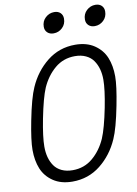

<svg xmlns="http://www.w3.org/2000/svg" viewBox="-121 -1253 954 1340"><g transform="rotate(-10 356.0 -583.0)"><path d="M562.5 -1087.9Q562.5 -1127 589.2 -1152Q615.9 -1177.1 651.7 -1177.1Q679 -1177.1 695.3 -1161.5Q711.6 -1145.8 711.6 -1120.4Q711.6 -1081.4 685.2 -1056.3Q658.9 -1031.2 623 -1031.2Q595.7 -1031.2 579.1 -1046.9Q562.5 -1062.5 562.5 -1087.9ZM270.8 -1087.9Q270.8 -1127 297.5 -1152Q324.2 -1177.1 360 -1177.1Q387.4 -1177.1 403.6 -1161.5Q419.9 -1145.8 419.9 -1120.4Q419.9 -1081.4 393.6 -1056.3Q367.2 -1031.2 331.4 -1031.2Q304 -1031.2 287.4 -1046.9Q270.8 -1062.5 270.8 -1087.9ZM616.5 -653Q616.5 -694 607.1 -728.2Q597.7 -762.4 578.5 -790Q559.2 -817.7 526 -833.3Q492.8 -849 448.6 -849Q366.5 -849 306.3 -798.2Q246.1 -747.4 210.9 -668Q182.9 -602.2 154.3 -458.3Q129.6 -332 129.6 -263.7Q129.6 -222.7 138.7 -188.5Q147.8 -154.3 167 -126.6Q186.2 -99 219.4 -83.3Q252.6 -67.7 296.9 -67.7Q378.9 -67.7 439.1 -118.5Q499.3 -169.3 534.5 -248.7Q563.8 -317.7 591.8 -458.3Q616.5 -584.6 616.5 -653ZM281.9 10.4Q201.2 10.4 146.5 -26.4Q91.8 -63.2 68 -121.4Q44.3 -179.7 44.3 -255.2Q44.3 -322.3 71 -458.3Q101.6 -614.6 133.5 -685.5Q179.7 -791 265.3 -859Q350.9 -927.1 464.2 -927.1Q544.9 -927.1 599.6 -890.3Q654.3 -853.5 678.1 -795.2Q701.8 -737 701.8 -661.5Q701.8 -594.4 675.1 -458.3Q644.5 -302.1 612.6 -231.1Q566.4 -125.7 480.8 -57.6Q395.2 10.4 281.9 10.4Z"/></g></svg>

Font: Monoid
Style: Italic
Weight: 400
Width: 4
Italic angle: -11°
Monospace: yes
Version: Version 0.61